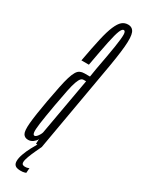

<svg xmlns="http://www.w3.org/2000/svg" viewBox="-218 -629 578 780"><g transform="rotate(30 70.5 -239.5)"><path d="M8.5 2.5Q14.5 2.5 20.2 0.5Q26 -1.5 31 -5.2Q36 -9 39.8 -13.2Q43.5 -17.5 45.5 -22.5L44.5 0H71.5L139 -386Q155 -474 159.2 -521.5Q163.5 -569 155.8 -587.8Q148 -606.5 127 -606.5Q111 -606.5 99.2 -596.5Q87.5 -586.5 77 -562.2Q66.5 -538 56.8 -494.8Q47 -451.5 35 -385.5H70Q83.5 -460.5 92.2 -502.5Q101 -544.5 108 -561.5Q115 -578.5 122.5 -578.5Q131 -578.5 131.2 -561.2Q131.5 -544 125 -502Q118.5 -460 104.5 -386L98 -346H72.5Q61 -346 52.2 -342Q43.5 -338 36.8 -326.8Q30 -315.5 24 -296Q18 -276.5 11.8 -246Q5.5 -215.5 -2.5 -172Q-16 -97 -19.2 -59.5Q-22.5 -22 -15.2 -9.8Q-8 2.5 8.5 2.5ZM22.5 -25Q16.5 -25 14.8 -36Q13 -47 17.2 -78.8Q21.5 -110.5 32.5 -173Q41 -220 47 -249.5Q53 -279 58.8 -294.5Q64.5 -310 70 -315.8Q75.5 -321.5 82.5 -321.5H94L46.5 -54Q45 -48.5 41 -41.8Q37 -35 32.2 -30Q27.5 -25 22.5 -25ZM43.5 126.5Q49.5 126.5 54.8 126Q60 125.5 64.2 124Q68.5 122.5 69.5 122L71 99Q70 100 66.8 101.2Q63.5 102.5 59.8 103Q56 103.5 51.5 103.5Q45.5 103.5 41.2 100.8Q37 98 37 90Q37 80.5 43.5 63Q50 45.5 58.5 27.5Q67 9.5 71.5 0H51Q45 10.5 35.2 28.5Q25.5 46.5 18.5 66Q11.5 85.5 11.5 99.5Q11.5 110.5 16 116.5Q20.5 122.5 28.2 124.5Q36 126.5 43.5 126.5Z"/></g></svg>

Font: Anybody UltraCondensed ExtraLight
Style: Italic
Weight: 250
Width: 1
Italic angle: -10°
Version: Version 1.113;gftools[0.9.25]